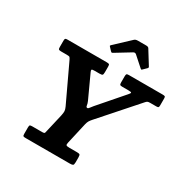

<svg xmlns="http://www.w3.org/2000/svg" viewBox="-216 -1174 1317 1356"><g transform="rotate(30 442.5 -496.0)"><path d="M393 -832.5 371 -856Q366 -861.5 366.8 -863.8Q367.5 -866 374 -872L493 -983.5Q502 -992 521 -992H588.5Q604.5 -992 610 -983.5L679.5 -871.5Q683.5 -864.5 676 -857.5L651 -833Q644.5 -826.5 642.2 -827.2Q640 -828 634.5 -832.5L556 -902.5Q545 -912 531 -903L410.5 -829.5Q403.5 -825.5 400.2 -826.8Q397 -828 393 -832.5ZM154 -20V-74Q154 -89 158.5 -92Q163 -95 177.5 -95H257Q276 -95 277.8 -101.8Q279.5 -108.5 283 -123L316 -265.5Q321 -289 320.2 -302Q319.5 -315 310.5 -334.5L169.5 -634Q163 -647 158.8 -651Q154.5 -655 134.5 -655H88.5Q73.5 -655 69.2 -659Q65 -663 65 -678V-728.5Q65 -743 69 -746.5Q73 -750 87 -750H406Q421.5 -750 425.8 -746.5Q430 -743 430 -727V-684Q430 -664.5 425.2 -659.8Q420.5 -655 401.5 -655H359.5Q341 -655 338.8 -650.2Q336.5 -645.5 342 -633.5L427.5 -447.5Q435.5 -429 437 -415.2Q438.5 -401.5 448.5 -401.5Q455.5 -401.5 463 -412.5Q470.5 -423.5 481 -435.5L652.5 -633Q663.5 -645.5 662 -650.2Q660.5 -655 635 -655H588Q572.5 -655 568.8 -658.8Q565 -662.5 565 -678V-726.5Q565 -741.5 568.8 -745.8Q572.5 -750 587.5 -750H862Q875.5 -750 880.2 -747.2Q885 -744.5 885 -731V-674.5Q885 -662 881.2 -658.5Q877.5 -655 865 -655H815.5Q800 -655 794.2 -652Q788.5 -649 781.5 -641.5L522.5 -348.5Q511 -335.5 504 -324.8Q497 -314 492 -293L453.5 -123.5Q449 -105.5 453.5 -100.2Q458 -95 480.5 -95H538Q558 -95 563.5 -91Q569 -87 569 -66.5V-28Q569 -8 562.2 -4Q555.5 0 537 0H178.5Q163.5 0 158.8 -2.8Q154 -5.5 154 -20Z"/></g></svg>

Font: Besley*
Style: Bold Italic
Weight: 700
Italic angle: -13°
Designer: Owen Earl
Foundry: indestructible type*
Version: Version 2.000; ttfautohint (v1.8.3)